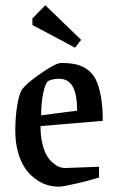

<svg xmlns="http://www.w3.org/2000/svg" viewBox="-20 -700 445 729"><path d="M265.1 -519 103 -605V-629.9L151.9 -680.2L288.1 -548.8ZM204.1 8.8Q178.7 8.8 155.3 1Q131.8 -6.8 110.4 -23.7Q88.9 -40.5 73 -64.9Q57.1 -89.4 47.6 -125Q38.1 -160.6 38.1 -203.1Q38.1 -253.4 44.7 -295.9Q51.3 -338.4 62 -357.9Q77.6 -381.8 135 -421.4Q192.4 -460.9 211.9 -460.9Q243.7 -460.9 266.4 -456.1Q289.1 -451.2 309.8 -437.3Q330.6 -423.3 343 -399.2Q355.5 -375 362.8 -335.4Q370.1 -295.9 370.1 -241.2L133.8 -221.2Q133.8 -183.6 140.9 -154.3Q147.9 -125 158.4 -108.2Q168.9 -91.3 182.4 -80.3Q195.8 -69.3 206.5 -65.7Q217.3 -62 227.1 -62Q231.9 -62 283.4 -64.2Q335 -66.4 356 -66.9V-25.9Q319.8 -14.6 269 -2.9Q218.3 8.8 204.1 8.8ZM136.2 -262.2 272.9 -279.8Q272.9 -339.4 256.8 -370.1Q240.7 -400.9 204.1 -400.9Q182.6 -400.9 166 -394Q152.8 -388.2 144.5 -348.6Q136.2 -309.1 136.2 -262.2Z"/></svg>

Font: Grenze
Style: Regular
Weight: 400
Designer: Renata Polastri
Foundry: Omnibus-Type
Version: Version 1.002;PS 001.002;hotconv 1.0.88;makeotf.lib2.5.64775